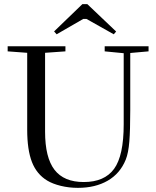

<svg xmlns="http://www.w3.org/2000/svg" viewBox="-20 -884 746 917"><path d="M250.5 -720.2 238.3 -733.9 373.5 -864.3H397L534.7 -733.4L523.4 -720.2L393.1 -793.5H377.4ZM352.1 13.2Q309.6 13.2 270.5 3.7Q231.4 -5.9 205.6 -21.5Q155.3 -51.8 132.6 -110.1Q109.9 -168.5 109.9 -264.2V-631.8L16.6 -638.7V-663.1H292.5V-638.7L195.3 -631.8V-254.9Q195.3 -131.8 240.2 -73.2Q285.2 -14.6 379.9 -14.6Q479 -14.6 524.9 -77.6Q570.8 -140.6 570.8 -290V-629.9L480 -638.7V-663.1H689.5V-638.7L602.1 -630.9V-357.4Q602.1 -262.7 597.7 -208Q593.3 -153.3 580.6 -121.6Q553.7 -55.2 494.4 -21Q435.1 13.2 352.1 13.2Z"/></svg>

Font: Elstob 18pt
Style: Regular
Weight: 400
Designer: Peter S. Baker
Version: Version 1.015